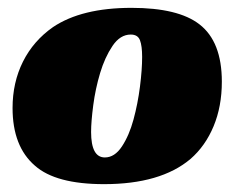

<svg xmlns="http://www.w3.org/2000/svg" viewBox="-20 -461 615 489"><path d="M315 -441Q434 -441 488 -399Q545 -355 545 -253Q545 -190 524 -139.5Q503 -89 465 -56Q389 8 245 8Q122 8 69 -39Q12 -88 12 -186Q12 -251 38.5 -304Q65 -357 115 -392Q188 -441 315 -441ZM247 -60Q272 -60 290.5 -88Q309 -116 320 -156.5Q331 -197 336.5 -240.5Q342 -284 342 -316Q342 -344 336.5 -358.5Q331 -373 313 -373Q286 -373 266.5 -344Q247 -315 235 -275Q223 -235 217.5 -193Q212 -151 212 -125Q212 -60 247 -60Z"/></svg>

Font: Racing Sans One
Style: Regular
Weight: 400
Designer: Pablo Impallari, Rodrigo Fuenzalida
Foundry: Pablo Impallari, Rodrigo Fuenzalida
Version: Version 1.001; ttfautohint (v0.8) -G 200 -r 50